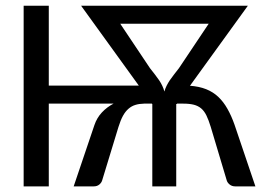

<svg xmlns="http://www.w3.org/2000/svg" viewBox="-20 -662 946 682"><path d="M315.4 -217.8Q324.2 -243.7 342 -262.7Q359.9 -281.7 383.3 -293.9H153.3V0H64V-641.6H153.3V-357.9H473.1L268.1 -641.6H787.6H790H860.4L654.8 -357.4Q687.5 -355 712.2 -345.2Q736.8 -335.4 755.4 -317.9Q773.9 -300.3 787.8 -275.6Q801.8 -251 813 -219.2L887.2 0H815.4Q804.2 0 796.1 -6.3Q788.1 -12.7 785.6 -20.5L728.5 -211.4Q721.2 -235.4 713.4 -251.5Q705.6 -267.6 694.6 -276.9Q683.6 -286.1 668.5 -290Q653.3 -293.9 630.9 -293.9H608.9L607.9 -292.5H606V0H521V-292.5H520.5L519.5 -293.9H491.7Q474.1 -293.5 460.7 -289.3Q447.3 -285.2 436.3 -275.6Q425.3 -266.1 416.7 -250.5Q408.2 -234.9 400.9 -211.4L342.8 -21Q340.3 -12.7 332.5 -6.3Q324.7 0 313 0H241.7ZM512.7 -419.9Q522.5 -407.2 530.8 -396.7Q539.1 -386.2 545.4 -376.7Q551.8 -367.2 556.4 -357.4Q561 -347.7 564 -336.9Q566.9 -347.7 571.8 -357.4Q576.7 -367.2 583 -376.7Q589.4 -386.2 597.7 -396.7Q606 -407.2 615.7 -419.9L721.2 -577.6H407.2Z"/></svg>

Font: Carlito
Style: Regular
Weight: 400
Designer: Lukasz Dziedzic
Foundry: tyPoland Lukasz Dziedzic
Version: Version 1.104